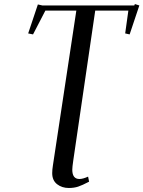

<svg xmlns="http://www.w3.org/2000/svg" viewBox="-20 -729 708 948"><path d="M119.1 -564 167 -707 189 -702.1H643.1L646 -709L668 -702.1L620.1 -559.1L598.1 -564L613.8 -676.8H450.2L341.8 63Q336.9 96.2 336.9 108.9Q336.9 154.8 372.1 154.8Q389.2 154.8 415 143.1L419.9 168Q385.7 186 365.5 192.6Q345.2 199.2 319.8 199.2Q285.6 199.2 261.7 180.4Q237.8 161.6 237.8 126Q237.8 109.4 241.2 87.9L356.9 -676.8H204.1L143.1 -559.1Z"/></svg>

Font: Dehuti
Style: Bold-Italic
Weight: 700
Version: Version 1.2